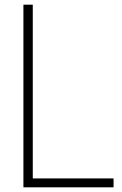

<svg xmlns="http://www.w3.org/2000/svg" viewBox="-20 -800 520 820"><path d="M465 0H80V-780H120V-38H465Z"/></svg>

Font: Cooper Hewitt
Style: Light
Weight: 703
Designer: Village Type and Design LLC
Foundry: Cooper Hewitt Smithsonian Design Museum
Version: 1.000